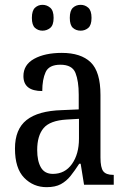

<svg xmlns="http://www.w3.org/2000/svg" viewBox="-20 -765 527 795"><path d="M173 10Q118 10 80 -29Q42 -68 42 -150Q42 -230 90 -268Q138 -306 236 -309L306 -312V-373Q306 -429 292.5 -463Q279 -497 230 -497Q183 -497 169 -466.5Q155 -436 155 -388Q77 -388 77 -450Q77 -497 121.5 -521.5Q166 -546 236 -546Q315 -546 355.5 -507Q396 -468 396 -372V-113Q396 -71 407.5 -56Q419 -41 448 -41H451V0H328L314 -87H308Q290 -59 272.5 -37Q255 -15 232 -2.5Q209 10 173 10ZM199 -45Q249 -45 278 -86Q307 -127 307 -191V-273L256 -270Q187 -266 160.5 -234.5Q134 -203 134 -144Q134 -98 149.5 -71.5Q165 -45 199 -45ZM314 -638Q295 -638 282 -649.5Q269 -661 269 -691Q269 -721 282 -733Q295 -745 314 -745Q332 -745 345.5 -733Q359 -721 359 -691Q359 -661 345.5 -649.5Q332 -638 314 -638ZM156 -638Q138 -638 125 -649.5Q112 -661 112 -691Q112 -721 125 -733Q138 -745 156 -745Q174 -745 188 -733Q202 -721 202 -691Q202 -661 188 -649.5Q174 -638 156 -638Z"/></svg>

Font: Noto Serif Ethiopic Condensed
Style: Regular
Weight: 400
Width: 3
Designer: Monotype Design Team
Foundry: Monotype Imaging Inc.
Version: Version 2.102; ttfautohint (v1.8.4.7-5d5b)